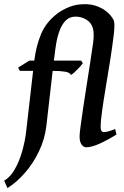

<svg xmlns="http://www.w3.org/2000/svg" viewBox="-60 -703 605 940"><path d="M510.3 -44.4Q466.3 -17.1 427.2 0.5Q388.2 18.1 361.8 18.1Q349.1 18.1 339.4 4.6Q329.6 -8.8 329.6 -34.7Q329.6 -47.9 334.5 -85.2Q339.4 -122.6 347.2 -174.6Q355 -226.6 364 -284.4Q373 -342.3 381.6 -397Q390.1 -451.7 396 -494.1Q403.8 -550.3 389.6 -578.1Q378.9 -599.1 356.7 -610.4Q334.5 -621.6 310.1 -621.6Q280.3 -621.6 261.5 -602.3Q242.7 -583 231.7 -553Q220.7 -522.9 215.1 -489.5Q209.5 -456.1 206.5 -427.2L203.6 -406.2H336.9L345.7 -393.6Q339.8 -385.3 328.4 -372.8Q316.9 -360.4 305.2 -349.6Q293.5 -338.9 287.1 -335.9Q282.7 -348.1 258.5 -352.1Q234.4 -356 200.7 -356H197.8L167 -86.4Q159.2 -21 130.6 38.3Q102.1 97.7 61.3 144Q20.5 190.4 -23.4 217.8L-39.6 181.6Q-10.3 165 12.2 126Q34.7 86.9 48.8 36.9Q63 -13.2 68.4 -62L102.1 -356H37.1L28.8 -372.1L83.5 -406.2H107.9Q116.7 -478.5 141.4 -537.1Q166 -595.7 222.7 -638.2Q246.6 -655.8 280 -669.2Q313.5 -682.6 355.5 -682.6Q412.1 -682.6 456.5 -650.4Q471.2 -639.6 480 -628.9Q488.8 -618.2 495.6 -606.4Q500.5 -597.2 500 -573.5Q499.5 -549.8 496.1 -525.9Q489.3 -470.7 478.8 -404.5Q468.3 -338.4 457.5 -274.2Q446.8 -210 439.7 -158.9Q432.6 -107.9 432.6 -83Q432.6 -67.4 437 -61.8Q441.4 -56.2 448.2 -56.2Q466.3 -56.2 503.9 -71.3Z"/></svg>

Font: Dai Banna SIL Medium
Style: Italic
Weight: 500
Italic angle: -11°
Designer: Victor Gaultney
Foundry: SIL International
Version: Version 4.000